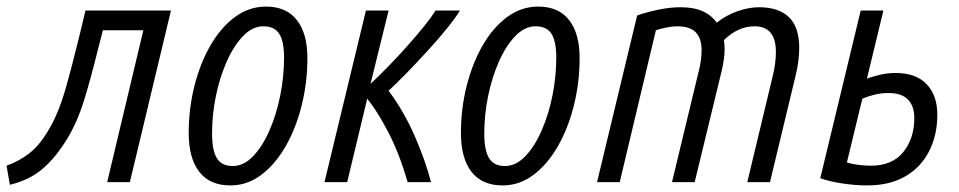

<svg xmlns="http://www.w3.org/2000/svg" viewBox="-69 -554 2917 584"><path d="M-39 8 -49 -50Q-10 -64 20.5 -88Q51 -112 76 -154Q108 -206 129.5 -281Q151 -356 173 -447L191 -522H451L326 0H257L367 -462H244L229 -404Q209 -322 188 -253Q167 -184 136 -133Q101 -75 60.5 -40.5Q20 -6 -39 8Z M632 10Q569 10 537 -31.5Q505 -73 505 -149Q505 -224 522.5 -293Q540 -362 571.5 -416.5Q603 -471 646 -502.5Q689 -534 740 -534Q802 -534 834 -493Q866 -452 866 -378Q866 -303 848.5 -233Q831 -163 799.5 -108.5Q768 -54 725.5 -22Q683 10 632 10ZM639 -49Q672 -49 700.5 -78.5Q729 -108 750.5 -157Q772 -206 783.5 -264Q795 -322 795 -379Q795 -428 780.5 -451Q766 -474 732 -474Q699 -474 670.5 -444.5Q642 -415 620.5 -366.5Q599 -318 587.5 -261Q576 -204 576 -148Q576 -97 590.5 -73Q605 -49 639 -49Z M918 0 1044 -522H1113L1058 -299Q1085 -324 1114.5 -354.5Q1144 -385 1172 -416.5Q1200 -448 1222 -475.5Q1244 -503 1256 -522H1330Q1316 -499 1290.5 -467.5Q1265 -436 1233.5 -401.5Q1202 -367 1170.5 -334.5Q1139 -302 1113 -278Q1160 -215 1193 -139Q1226 -63 1242 0H1171Q1146 -86 1113 -150Q1080 -214 1048 -254L987 0Z M1460 10Q1397 10 1365 -31.5Q1333 -73 1333 -149Q1333 -224 1350.5 -293Q1368 -362 1399.5 -416.5Q1431 -471 1474 -502.5Q1517 -534 1568 -534Q1630 -534 1662 -493Q1694 -452 1694 -378Q1694 -303 1676.5 -233Q1659 -163 1627.5 -108.5Q1596 -54 1553.5 -22Q1511 10 1460 10ZM1467 -49Q1500 -49 1528.5 -78.5Q1557 -108 1578.5 -157Q1600 -206 1611.5 -264Q1623 -322 1623 -379Q1623 -428 1608.5 -451Q1594 -474 1560 -474Q1527 -474 1498.5 -444.5Q1470 -415 1448.5 -366.5Q1427 -318 1415.5 -261Q1404 -204 1404 -148Q1404 -97 1418.5 -73Q1433 -49 1467 -49Z M1747 0 1869 -507Q1901 -518 1935.5 -525Q1970 -532 2001 -532Q2041 -532 2068 -520Q2095 -508 2111 -485Q2140 -508 2174.5 -520Q2209 -532 2240 -532Q2299 -532 2330.5 -502Q2362 -472 2362 -408Q2362 -391 2359.5 -370Q2357 -349 2351 -324L2273 0H2204L2280 -317Q2286 -340 2288.5 -360Q2291 -380 2291 -396Q2291 -474 2226 -474Q2200 -474 2176.5 -463Q2153 -452 2133 -432Q2134 -426 2134.5 -419Q2135 -412 2135 -404Q2135 -376 2126 -338L2044 0H1975L2055 -332Q2065 -369 2065 -401Q2065 -437 2047.5 -455.5Q2030 -474 1990 -474Q1976 -474 1959 -470.5Q1942 -467 1926 -462L1816 0Z M2568 10Q2533 10 2493 4Q2453 -2 2426 -12L2549 -522H2618L2568 -315Q2588 -322 2609.5 -327Q2631 -332 2655 -332Q2717 -332 2749.5 -298Q2782 -264 2782 -205Q2782 -143 2757 -94Q2732 -45 2684.5 -17.5Q2637 10 2568 10ZM2580 -50Q2645 -50 2678.5 -91.5Q2712 -133 2712 -195Q2712 -231 2693 -251Q2674 -271 2633 -271Q2611 -271 2591 -266Q2571 -261 2554 -254L2507 -60Q2522 -55 2542 -52.5Q2562 -50 2580 -50Z"/></svg>

Font: Ubuntu Sans Condensed
Style: Italic
Weight: 400
Width: 3
Italic angle: -13.5°
Designer: Dalton Maag Ltd
Foundry: Dalton Maag Ltd
Version: Version 1.006; ttfautohint (v1.8.4.7-5d5b)